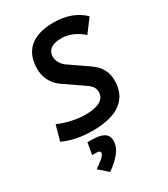

<svg xmlns="http://www.w3.org/2000/svg" viewBox="-236 -810 1058 1207"><g transform="rotate(-30 293.0 -207.0)"><path d="M232.4 9.8C413.1 9.8 507.8 -60.5 507.8 -196.3C507.8 -256.3 484.9 -303.7 420.9 -347.7L294.4 -434.6C261.2 -457.5 245.1 -488.3 245.1 -517.6C245.1 -566.9 281.7 -592.8 350.1 -592.8C401.9 -592.8 454.1 -570.8 502 -528.8L572.8 -623.5C520.5 -675.8 445.8 -703.1 356 -703.1C203.6 -703.1 122.1 -633.8 122.1 -500.5C122.1 -448.2 143.6 -388.2 200.2 -349.1L341.3 -252C372.6 -230.5 385.3 -211.4 385.3 -182.1C385.3 -128.4 335.9 -100.6 241.7 -100.6C181.2 -100.6 115.2 -114.7 48.8 -142.6L18.6 -33.2C76.2 -4.9 149.4 9.8 232.4 9.8ZM196.3 289.1C259.3 242.7 312.5 191.9 312.5 128.9C312.5 78.6 274.9 55.7 196.3 55.7H165.5L150.4 140.6H182.1C199.7 140.6 208.5 145.5 208.5 155.8C208.5 175.8 177.7 198.7 130.9 231.9Z"/></g></svg>

Font: Cascadia Code SemiBold
Style: Italic
Weight: 600
Italic angle: -10°
Monospace: yes
Designer: Aaron Bell
Foundry: Saja Typeworks
Version: Version 2404.023